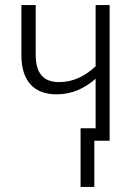

<svg xmlns="http://www.w3.org/2000/svg" viewBox="-20 -552 524 753"><path d="M410 -532H355V-292C314 -254 268 -230 212 -230C153 -230 120 -261 120 -338V-532H64V-335C64 -236 112 -182 202 -182C262 -182 311 -205 355 -243V-49H296V181H350V0H410Z"/></svg>

Font: Noto Sans Display SemiCondensed Light
Style: Regular
Weight: 300
Width: 4
Designer: Monotype Design Team
Foundry: Monotype Imaging Inc.
Version: Version 1.900